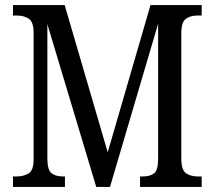

<svg xmlns="http://www.w3.org/2000/svg" viewBox="-20 -734 843 754"><path d="M31 0V-41H43Q73 -41 92.5 -53Q112 -65 112 -108V-605Q112 -648 93 -660.5Q74 -673 47 -673H31V-714H234L403 -136L571 -714H772V-673H755Q728 -673 710 -660Q692 -647 692 -603V-111Q692 -67 710 -54Q728 -41 758 -41H772V0H530V-41H539Q570 -41 585.5 -53.5Q601 -66 601 -111V-641L412 0H358L166 -639V-113Q166 -66 182.5 -53.5Q199 -41 228 -41H235V0Z"/></svg>

Font: Noto Serif Hebrew Condensed
Style: Regular
Weight: 400
Width: 3
Designer: Monotype Design Team
Foundry: Monotype Imaging Inc.
Version: Version 2.004; ttfautohint (v1.8.4.7-5d5b)